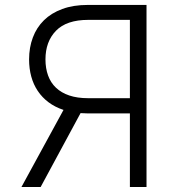

<svg xmlns="http://www.w3.org/2000/svg" viewBox="-20 -747 702 767"><path d="M233.7 -307.9Q199.6 -319.2 174 -338.4Q148.4 -357.6 131 -383.5Q113.6 -409.4 104.9 -441.2Q96.2 -473 96.2 -509.6Q96.2 -557.2 111.2 -597.1Q126.1 -637.1 155.5 -666Q185 -695 228.9 -711.1Q272.7 -727.3 330.6 -727.3H565.3V0H498.9V-294H329.5Q315.3 -294 301.8 -295.1L142.4 0H65.7ZM331.3 -354.8H498.9V-667.6H332.4Q246.1 -667.6 203.8 -624.3Q161.6 -581 161.6 -509.6Q161.6 -474.1 172.1 -445.3Q182.5 -416.5 203.7 -396.5Q224.8 -376.4 256.7 -365.6Q288.7 -354.8 331.3 -354.8Z"/></svg>

Font: Inter P Light
Style: Regular
Weight: 300
Designer: Rasmus Andersson
Foundry: rsms
Version: Version 3.018;git-588b23468